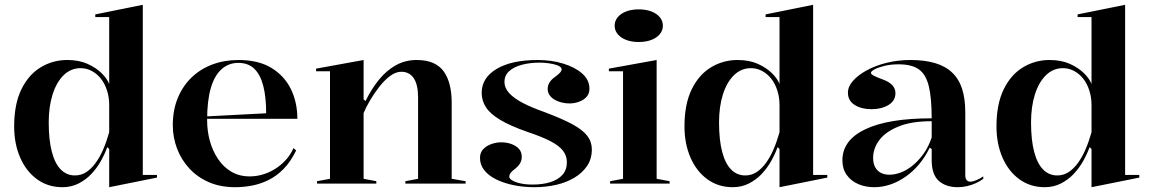

<svg xmlns="http://www.w3.org/2000/svg" viewBox="-20 -765 4794 800"><path d="M575 -745V-36H634V-25L435 15V-144L427 -152Q417 -124 400.5 -94.5Q384 -65 361 -40.5Q338 -16 307.5 -0.5Q277 15 240 15Q180 15 134.5 -18Q89 -51 64 -108.5Q39 -166 39 -238Q39 -331 69 -392.5Q99 -454 149.5 -484.5Q200 -515 260 -515Q309 -515 344.5 -499Q380 -483 403 -460.5Q426 -438 435 -415V-694H377V-705ZM316 -481Q275 -481 245 -451.5Q215 -422 199 -371Q183 -320 183 -255Q183 -182 196 -132.5Q209 -83 233.5 -58.5Q258 -34 292 -34Q318 -34 339 -47.5Q360 -61 378 -85.5Q396 -110 410 -142.5Q424 -175 435 -214V-328Q435 -359 426 -387.5Q417 -416 401 -436.5Q385 -457 363 -469Q341 -481 316 -481Z M974 -515Q1057 -515 1111 -482Q1165 -449 1192 -394Q1219 -339 1219 -270H840V-280L1089 -293Q1089 -360 1077 -407Q1065 -454 1039.5 -478.5Q1014 -503 973 -503Q933 -503 903.5 -477Q874 -451 858.5 -398.5Q843 -346 843 -264Q843 -219 854.5 -177.5Q866 -136 888.5 -102.5Q911 -69 944 -49.5Q977 -30 1021 -30Q1048 -30 1075 -38Q1102 -46 1126 -61Q1150 -76 1170 -97.5Q1190 -119 1203 -148L1214 -138Q1191 -91 1161.5 -61Q1132 -31 1098 -14.5Q1064 2 1029 8.5Q994 15 960 15Q898 15 850 -6Q802 -27 768.5 -63.5Q735 -100 717.5 -146.5Q700 -193 700 -243Q700 -306 720.5 -356Q741 -406 777.5 -441.5Q814 -477 864 -496Q914 -515 974 -515Z M1920 -10V0H1669V-10L1722 -20V-359Q1722 -412 1704 -439Q1686 -466 1652 -466Q1629 -466 1605.5 -448.5Q1582 -431 1560.5 -403.5Q1539 -376 1522 -347Q1505 -318 1495 -294V-20L1548 -10V0H1301V-10L1355 -20V-468H1297V-479L1495 -515V-351L1503 -344Q1528 -395 1559.5 -433.5Q1591 -472 1630 -493.5Q1669 -515 1716 -515Q1757 -515 1785 -502.5Q1813 -490 1829.5 -466.5Q1846 -443 1854 -410.5Q1862 -378 1862 -339V-20Z M2207 15Q2161 15 2120 6.5Q2079 -2 2047.5 -17.5Q2016 -33 1998 -55.5Q1980 -78 1980 -107Q1980 -129 1993 -143Q2006 -157 2026.5 -164.5Q2047 -172 2068 -172Q2091 -172 2110.5 -165Q2130 -158 2142 -145Q2154 -132 2154 -112Q2154 -98 2148 -86.5Q2142 -75 2129 -64Q2113 -52 2107.5 -44.5Q2102 -37 2102 -28Q2102 -21 2114 -13.5Q2126 -6 2148 -1Q2170 4 2200 4Q2241 4 2273 -6Q2305 -16 2323.5 -36.5Q2342 -57 2342 -89Q2342 -115 2326.5 -136Q2311 -157 2275 -176Q2239 -195 2176 -216Q2105 -241 2063.5 -266Q2022 -291 2004.5 -318.5Q1987 -346 1987 -378Q1987 -441 2049.5 -478Q2112 -515 2220 -515Q2278 -515 2327 -500Q2376 -485 2406 -458.5Q2436 -432 2436 -395Q2436 -375 2424 -361.5Q2412 -348 2392.5 -341Q2373 -334 2352 -334Q2336 -334 2320 -338Q2304 -342 2291 -349.5Q2278 -357 2270 -368.5Q2262 -380 2262 -394Q2262 -423 2292 -444Q2308 -456 2314 -463Q2320 -470 2320 -477Q2320 -482 2313.5 -487Q2307 -492 2294.5 -495.5Q2282 -499 2265 -501.5Q2248 -504 2228 -504Q2187 -504 2154 -495Q2121 -486 2101.5 -468.5Q2082 -451 2082 -424Q2082 -398 2102 -376.5Q2122 -355 2158.5 -336Q2195 -317 2246 -299Q2321 -271 2364.5 -247.5Q2408 -224 2427 -199Q2446 -174 2446 -143Q2446 -103 2426.5 -74Q2407 -45 2374 -25Q2341 -5 2298 5Q2255 15 2207 15Z M2641 -590Q2612 -590 2589.5 -598.5Q2567 -607 2554 -622.5Q2541 -638 2541 -658Q2541 -678 2554 -693.5Q2567 -709 2589.5 -717.5Q2612 -726 2641 -726Q2671 -726 2693.5 -717.5Q2716 -709 2729 -693.5Q2742 -678 2742 -658Q2742 -638 2729 -622.5Q2716 -607 2693.5 -598.5Q2671 -590 2641 -590ZM2522 0V-10L2576 -20V-468H2517V-479L2716 -515V-20L2770 -10V0Z M3368 -745V-36H3427V-25L3228 15V-144L3220 -152Q3210 -124 3193.5 -94.5Q3177 -65 3154 -40.5Q3131 -16 3100.5 -0.5Q3070 15 3033 15Q2973 15 2927.5 -18Q2882 -51 2857 -108.5Q2832 -166 2832 -238Q2832 -331 2862 -392.5Q2892 -454 2942.5 -484.5Q2993 -515 3053 -515Q3102 -515 3137.5 -499Q3173 -483 3196 -460.5Q3219 -438 3228 -415V-694H3170V-705ZM3109 -481Q3068 -481 3038 -451.5Q3008 -422 2992 -371Q2976 -320 2976 -255Q2976 -182 2989 -132.5Q3002 -83 3026.5 -58.5Q3051 -34 3085 -34Q3111 -34 3132 -47.5Q3153 -61 3171 -85.5Q3189 -110 3203 -142.5Q3217 -175 3228 -214V-328Q3228 -359 3219 -387.5Q3210 -416 3194 -436.5Q3178 -457 3156 -469Q3134 -481 3109 -481Z M3773 -515Q3833 -515 3876.5 -502Q3920 -489 3948 -462Q3976 -435 3989 -394Q4002 -353 4002 -298V-34Q4002 -22 4007.5 -15Q4013 -8 4023 -8Q4033 -8 4047.5 -14Q4062 -20 4077 -30V-20Q4064 -10 4046.5 -2Q4029 6 4009.5 10.5Q3990 15 3971 15Q3921 15 3891.5 -11.5Q3862 -38 3862 -98Q3862 -114 3862 -121.5Q3862 -129 3862 -133.5Q3862 -138 3862 -144L3854 -150Q3835 -111 3809.5 -80.5Q3784 -50 3753 -28.5Q3722 -7 3689 4Q3656 15 3623 15Q3586 15 3556 2Q3526 -11 3508 -36Q3490 -61 3490 -97Q3490 -181 3585.5 -226.5Q3681 -272 3862 -272Q3862 -357 3850 -406Q3838 -455 3808.5 -476Q3779 -497 3724 -497Q3691 -497 3665 -490.5Q3639 -484 3624 -476Q3609 -468 3609 -461Q3609 -456 3620 -450Q3631 -444 3658 -434Q3711 -415 3711 -377Q3711 -345 3682 -327.5Q3653 -310 3611 -310Q3570 -310 3541.5 -327.5Q3513 -345 3513 -379Q3513 -404 3534 -428Q3555 -452 3591.5 -472Q3628 -492 3675 -503.5Q3722 -515 3773 -515ZM3862 -260Q3778 -260 3724 -238Q3670 -216 3644 -181.5Q3618 -147 3618 -107Q3618 -83 3627 -67.5Q3636 -52 3651 -44.5Q3666 -37 3686 -37Q3708 -37 3732.5 -46Q3757 -55 3781 -74Q3805 -93 3826.5 -122Q3848 -151 3862 -192Z M4668 -745V-36H4727V-25L4528 15V-144L4520 -152Q4510 -124 4493.5 -94.5Q4477 -65 4454 -40.5Q4431 -16 4400.5 -0.5Q4370 15 4333 15Q4273 15 4227.5 -18Q4182 -51 4157 -108.5Q4132 -166 4132 -238Q4132 -331 4162 -392.5Q4192 -454 4242.5 -484.5Q4293 -515 4353 -515Q4402 -515 4437.5 -499Q4473 -483 4496 -460.5Q4519 -438 4528 -415V-694H4470V-705ZM4409 -481Q4368 -481 4338 -451.5Q4308 -422 4292 -371Q4276 -320 4276 -255Q4276 -182 4289 -132.5Q4302 -83 4326.5 -58.5Q4351 -34 4385 -34Q4411 -34 4432 -47.5Q4453 -61 4471 -85.5Q4489 -110 4503 -142.5Q4517 -175 4528 -214V-328Q4528 -359 4519 -387.5Q4510 -416 4494 -436.5Q4478 -457 4456 -469Q4434 -481 4409 -481Z"/></svg>

Font: Kalnia Medium
Style: Regular
Weight: 500
Designer: Frida Medrano
Foundry: Frida Medrano
Version: Version 1.105